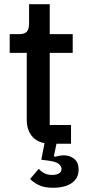

<svg xmlns="http://www.w3.org/2000/svg" viewBox="-20 -682 405 911"><path d="M233 209Q188 209 161.5 195Q135 181 123 167L164 119Q174 131 189.5 139.5Q205 148 228 148Q247 148 259.5 141Q272 134 272 119Q272 107 258.5 95.5Q245 84 201 79L176 76L197 -32L233 0H222Q166 0 136.5 -30.5Q107 -61 107 -114V-431H26V-520H70Q97 -520 107.5 -532Q118 -544 118 -571V-662H216V-520H325V-431H216V-89H317V0H248L236 58L240 62Q251 59 261.5 57Q272 55 283 55Q312 55 332.5 72Q353 89 353 123Q353 153 336 172.5Q319 192 291.5 200.5Q264 209 233 209Z"/></svg>

Font: IBM Plex Sans Medium
Style: Regular
Weight: 500
Designer: Mike Abbink, Paul van der Laan, Pieter van Rosmalen
Foundry: Bold Monday
Version: Version 3.201